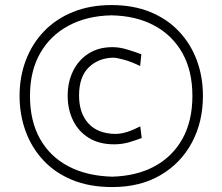

<svg xmlns="http://www.w3.org/2000/svg" viewBox="-20 -736 887 766"><path d="M427.7 10.3Q539.6 10.3 620.6 -37.4Q701.7 -85 745.6 -167.2Q789.6 -249.5 789.6 -353.5Q789.6 -429.2 765.4 -494.9Q741.2 -560.5 694.3 -610.4Q647.5 -660.2 579.8 -688Q512.2 -715.8 424.8 -715.8Q339.4 -715.8 271.2 -688.2Q203.1 -660.6 155.8 -611.3Q108.4 -562 83.3 -496.1Q58.1 -430.2 58.1 -353.5Q58.1 -279.3 81.8 -213.6Q105.5 -147.9 152.1 -97.4Q198.7 -46.9 267.8 -18.3Q336.9 10.3 427.7 10.3ZM435.1 -160.2Q467.8 -160.2 496.6 -168.9Q525.4 -177.7 545.4 -185.5L539.6 -231.9Q512.7 -217.8 487.5 -209.7Q462.4 -201.7 439.5 -201.7Q369.1 -203.1 332.3 -244.1Q295.4 -285.2 295.4 -355Q295.4 -429.2 333.7 -466.8Q372.1 -504.4 430.7 -505.9Q444.8 -505.9 473.9 -498Q502.9 -490.2 539.1 -472.7L543.9 -519.5Q522 -527.8 490 -537.8Q458 -547.9 428.7 -547.9Q373 -547.9 333 -522.2Q293 -496.6 271.5 -452.6Q250 -408.7 250 -354Q250 -299.3 271.5 -255.4Q293 -211.4 334.5 -185.8Q376 -160.2 435.1 -160.2ZM427.7 -31.2Q327.1 -33.7 253.4 -72.3Q179.7 -110.8 139.6 -182.1Q99.6 -253.4 99.6 -353.5Q99.6 -452.1 140.1 -523.4Q180.7 -594.7 253.9 -633.8Q327.1 -672.9 424.8 -674.8Q523.4 -672.9 595.7 -634Q668 -595.2 707.8 -524.2Q747.6 -453.1 747.6 -353.5Q747.6 -253.4 707.8 -182.1Q668 -110.8 596.2 -72.3Q524.4 -33.7 427.7 -31.2Z"/></svg>

Font: Pinar-VF
Style: Regular
Weight: 300
Designer: Amin Abedi
Version: Version 3.0